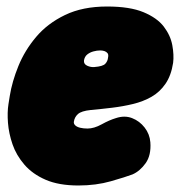

<svg xmlns="http://www.w3.org/2000/svg" viewBox="-20 -545 553 590"><path d="M221 25Q161 25 120.5 7.5Q80 -10 55 -39Q30 -68 18.5 -101.5Q7 -135 4.5 -167.5Q2 -200 6 -225L10 -250Q17 -294 36.5 -342Q56 -390 91 -431.5Q126 -473 180 -499Q234 -525 309 -525Q379 -525 421 -507.5Q463 -490 483.5 -463Q504 -436 509.5 -406Q515 -376 512 -352Q506 -313 488.5 -287.5Q471 -262 445.5 -247.5Q420 -233 389 -225.5Q358 -218 325 -214Q292 -210 259 -207Q230 -204 219.5 -194.5Q209 -185 207 -171Q206 -165 211 -160Q216 -155 226 -152.5Q236 -150 249 -150Q269 -150 292.5 -163Q316 -176 336 -182Q363 -191 386 -182Q409 -173 424.5 -153Q440 -133 442 -108Q445 -68 427.5 -43.5Q410 -19 387 -9Q366 -1 320.5 12Q275 25 221 25ZM270 -339Q296 -341 303.5 -349Q311 -357 312 -368Q314 -377 310.5 -381.5Q307 -386 301 -388Q295 -390 288 -390Q278 -390 267 -387Q256 -384 248 -377.5Q240 -371 238 -359Q237 -348 248 -343Q259 -338 270 -339Z"/></svg>

Font: Winky Sans Black
Style: Italic
Weight: 900
Italic angle: -8.97852°
Designer: Simon Atzbach
Foundry: typofactur
Version: Version 1.205